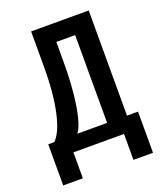

<svg xmlns="http://www.w3.org/2000/svg" viewBox="-157 -827 914 1079"><g transform="rotate(-20 300.0 -287.5)"><path d="M32.5 -96H68.5Q110.5 -136 134.8 -245.5Q159 -355 159 -513V-725H503.5V-96H569.5V150H452.5V-5H150V150H32.5ZM384.5 -96V-621H272V-507Q272 -401 263.5 -316.2Q255 -231.5 240.2 -175.5Q225.5 -119.5 206.5 -96Z"/></g></svg>

Font: JuliaMono SemiBold
Style: Regular
Weight: 600
Monospace: yes
Designer: cormullion
Foundry: corm
Version: Version 0.055; ttfautohint (v1.8.4)